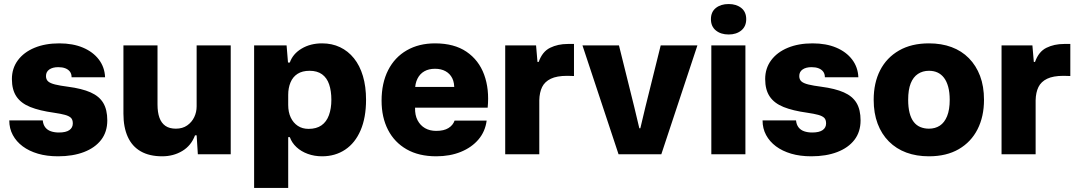

<svg xmlns="http://www.w3.org/2000/svg" viewBox="-20 -765 5346 952"><path d="M268 10Q212 10 168 -3Q124 -16 92.5 -39.5Q61 -63 43.5 -95.5Q26 -128 26 -168H192Q194 -147 204.5 -133.5Q215 -120 232.5 -114Q250 -108 272 -108Q307 -108 324 -120Q341 -132 341 -153Q341 -172 331.5 -181Q322 -190 302 -195.5Q282 -201 248 -206Q176 -216 130 -234.5Q84 -253 61.5 -286.5Q39 -320 39 -373Q39 -426 68.5 -466Q98 -506 151 -528Q204 -550 274 -550Q341 -550 391 -529Q441 -508 470 -470Q499 -432 501 -382H335Q335 -399 326.5 -410Q318 -421 303.5 -426.5Q289 -432 269 -432Q241 -432 224.5 -420.5Q208 -409 208 -388Q208 -371 218.5 -361.5Q229 -352 253.5 -346Q278 -340 317 -335Q386 -326 429 -307Q472 -288 492 -254.5Q512 -221 512 -168Q512 -111 481.5 -71.5Q451 -32 396 -11Q341 10 268 10Z M784 10Q721 10 678 -14.5Q635 -39 613.5 -86.5Q592 -134 592 -201V-540H761V-247Q761 -208 770.5 -181.5Q780 -155 800 -141Q820 -127 852 -127Q885 -127 908 -143Q931 -159 943 -184Q955 -209 955 -238V-540H1124V0H961L955 -94H947Q928 -43 884 -16.5Q840 10 784 10Z M1240 167V-540H1401L1408 -455H1417Q1432 -498 1475.5 -524Q1519 -550 1577 -550Q1626 -550 1666 -531Q1706 -512 1735 -476Q1764 -440 1779.5 -388Q1795 -336 1795 -270Q1795 -182 1768 -119Q1741 -56 1691.5 -23Q1642 10 1577 10Q1539 10 1506 -2Q1473 -14 1450 -35.5Q1427 -57 1417 -85H1409V167ZM1510 -126Q1549 -126 1574 -143.5Q1599 -161 1611 -194Q1623 -227 1623 -270Q1623 -314 1612 -346.5Q1601 -379 1577 -396.5Q1553 -414 1515 -414Q1479 -414 1455.5 -399Q1432 -384 1420.5 -356.5Q1409 -329 1409 -295V-245Q1409 -209 1421.5 -182.5Q1434 -156 1456.5 -141Q1479 -126 1510 -126Z M2143 10Q2057 10 1996.5 -24.5Q1936 -59 1904 -121Q1872 -183 1872 -266Q1872 -353 1904.5 -417Q1937 -481 1997 -515.5Q2057 -550 2137 -550Q2232 -550 2293 -508.5Q2354 -467 2380.5 -395Q2407 -323 2398 -231H2038Q2037 -194 2050.5 -168.5Q2064 -143 2087.5 -129.5Q2111 -116 2143 -116Q2181 -116 2203.5 -130Q2226 -144 2234 -167H2393Q2386 -113 2352.5 -73.5Q2319 -34 2265 -12Q2211 10 2143 10ZM2038 -319 2024 -334H2247L2232 -319Q2234 -354 2222.5 -377Q2211 -400 2189 -412Q2167 -424 2137 -424Q2106 -424 2084 -411.5Q2062 -399 2050 -375Q2038 -351 2038 -319Z M2485 0V-540H2638L2645 -458H2651Q2669 -509 2707.5 -528Q2746 -547 2795 -547Q2804 -547 2811.5 -547Q2819 -547 2826 -547V-388Q2820 -388 2811.5 -388.5Q2803 -389 2792 -389Q2741 -389 2711 -374.5Q2681 -360 2668 -333.5Q2655 -307 2654 -268V0Z M3047 0 2868 -540H3049L3125 -234L3150 -129H3155L3180 -234L3256 -540H3438L3259 0Z M3507 0V-540H3676V0ZM3593 -594Q3554 -594 3529.5 -614Q3505 -634 3505 -670Q3505 -706 3529.5 -725.5Q3554 -745 3593 -745Q3631 -745 3655.5 -725.5Q3680 -706 3680 -670Q3680 -634 3655.5 -614Q3631 -594 3593 -594Z M4003 10Q3947 10 3903 -3Q3859 -16 3827.5 -39.5Q3796 -63 3778.5 -95.5Q3761 -128 3761 -168H3927Q3929 -147 3939.5 -133.5Q3950 -120 3967.5 -114Q3985 -108 4007 -108Q4042 -108 4059 -120Q4076 -132 4076 -153Q4076 -172 4066.5 -181Q4057 -190 4037 -195.5Q4017 -201 3983 -206Q3911 -216 3865 -234.5Q3819 -253 3796.5 -286.5Q3774 -320 3774 -373Q3774 -426 3803.5 -466Q3833 -506 3886 -528Q3939 -550 4009 -550Q4076 -550 4126 -529Q4176 -508 4205 -470Q4234 -432 4236 -382H4070Q4070 -399 4061.5 -410Q4053 -421 4038.5 -426.5Q4024 -432 4004 -432Q3976 -432 3959.5 -420.5Q3943 -409 3943 -388Q3943 -371 3953.5 -361.5Q3964 -352 3988.5 -346Q4013 -340 4052 -335Q4121 -326 4164 -307Q4207 -288 4227 -254.5Q4247 -221 4247 -168Q4247 -111 4216.5 -71.5Q4186 -32 4131 -11Q4076 10 4003 10Z M4586 10Q4524 10 4474 -8.5Q4424 -27 4387.5 -63.5Q4351 -100 4331.5 -152Q4312 -204 4312 -270Q4312 -354 4344 -416.5Q4376 -479 4437.5 -514.5Q4499 -550 4586 -550Q4648 -550 4698 -531.5Q4748 -513 4784 -476.5Q4820 -440 4839.5 -388.5Q4859 -337 4859 -270Q4859 -187 4827 -124Q4795 -61 4734 -25.5Q4673 10 4586 10ZM4586 -127Q4617 -127 4640 -142Q4663 -157 4676 -189Q4689 -221 4689 -270Q4689 -307 4681.5 -334.5Q4674 -362 4660.5 -379.5Q4647 -397 4628.5 -405.5Q4610 -414 4586 -414Q4555 -414 4531.5 -398.5Q4508 -383 4495.5 -351.5Q4483 -320 4483 -270Q4483 -233 4490 -205.5Q4497 -178 4510.5 -160.5Q4524 -143 4543.5 -135Q4563 -127 4586 -127Z M4946 0V-540H5099L5106 -458H5112Q5130 -509 5168.5 -528Q5207 -547 5256 -547Q5265 -547 5272.5 -547Q5280 -547 5287 -547V-388Q5281 -388 5272.5 -388.5Q5264 -389 5253 -389Q5202 -389 5172 -374.5Q5142 -360 5129 -333.5Q5116 -307 5115 -268V0Z"/></svg>

Font: Mona Sans ExtraLight ExtraBold
Style: Regular
Weight: 800
Version: Version 2.000